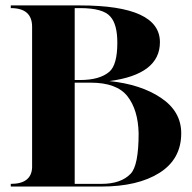

<svg xmlns="http://www.w3.org/2000/svg" viewBox="-20 -684 704 704"><path d="M253.9 -654.3V-390.6H273.4Q345.7 -390.6 380.9 -420.9Q410.2 -446.3 410.2 -527.3Q410.2 -594.7 384.8 -623Q358.4 -654.3 273.4 -654.3ZM19.5 0V-9.8Q94.7 -9.8 97.7 -69.3V-585.9Q97.7 -654.3 19.5 -654.3V-664.1H273.4Q566.4 -664.1 566.4 -529.3Q566.4 -411.1 380.9 -386.7Q496.1 -375 570.3 -325.2Q644.5 -275.4 644.5 -195.3Q644.5 -100.6 564.9 -50.3Q485.4 0 351.6 0ZM253.9 -9.8H351.6Q423.8 -9.8 459 -46.9Q488.3 -77.1 488.3 -195.3Q486.3 -281.2 447.3 -331.1Q408.2 -380.9 312.5 -380.9H253.9Z"/></svg>

Font: spinweradBold
Style: Regular
Weight: 700
Width: 7
Version: Version 0.3 ; ttfautohint (v1.2) -l 8 -r 50 -G 200 -x 14 -D 